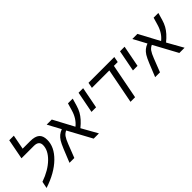

<svg xmlns="http://www.w3.org/2000/svg" viewBox="95 -1729 2666 2666"><g transform="rotate(-45 1428.0 -395.5)"><path d="M427 -434Q427 -516 328 -516H85L142 -813H232L191 -599H339Q434 -599 477 -561.5Q520 -524 520 -445Q522 -305 392.5 -178Q263 -51 40 22L60 -79Q228 -138 327.5 -235.5Q427 -333 427 -434Z M767 -406 663 -599H763L925 -296Q1013 -366 1049 -490L1081 -599H1174L1143 -492Q1128 -440 1104 -396Q1058 -313 959 -233L1090 0H987L797 -350Q760 -334 736 -302Q711 -267 684 -197L607 0H512L591 -195Q622 -270 645 -307Q669 -344 697 -367Q725 -390 767 -406Z M1228 -284 1289 -599H1379L1318 -284Z M1900 -516 1800 0H1710L1810 -516H1468L1484 -599H1991L1975 -516Z M2042 -284 2103 -599H2193L2132 -284Z M2449 -406 2345 -599H2445L2607 -296Q2695 -366 2731 -490L2763 -599H2856L2825 -492Q2810 -440 2786 -396Q2740 -313 2641 -233L2772 0H2669L2479 -350Q2442 -334 2418 -302Q2393 -267 2366 -197L2289 0H2194L2273 -195Q2304 -270 2327 -307Q2351 -344 2379 -367Q2407 -390 2449 -406Z"/></g></svg>

Font: Libra Sans
Style: Italic
Weight: 400
Italic angle: -12°
Foundry: Context Ltd
Version: Version 1.002